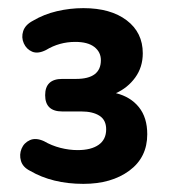

<svg xmlns="http://www.w3.org/2000/svg" viewBox="-20 -729 420 472"><path d="M185 -277Q109 -277 54 -309Q36 -318 31.5 -333.5Q27 -349 33 -363.5Q39 -378 53.5 -384.5Q68 -391 88 -382Q107 -371 128.5 -365.5Q150 -360 171 -360Q204 -360 222.5 -373Q241 -386 241 -411Q241 -434 224.5 -444.5Q208 -455 180 -455H133Q91 -455 91 -495Q91 -535 133 -535H167Q228 -535 228 -581Q228 -601 212 -613.5Q196 -626 165 -626Q126 -626 93 -606Q73 -596 59 -602Q45 -608 38.5 -622.5Q32 -637 37 -652.5Q42 -668 61 -678Q88 -694 120 -701.5Q152 -709 185 -709Q252 -709 291.5 -679Q331 -649 331 -598Q331 -564 312.5 -538.5Q294 -513 265 -500Q301 -491 321.5 -465.5Q342 -440 342 -399Q342 -342 298 -309.5Q254 -277 185 -277Z"/></svg>

Font: Chiron GoRound TC SB
Style: Regular
Weight: 500
Designer: Ryoko NISHIZUKA 西塚涼子 (kana, bopomofo & ideographs); Paul D. Hunt (Latin, Greek & Cyrillic); Sandoll Communications 산돌커뮤니
Foundry: Adobe
Version: Version 1.000;hotconv 1.1.1;makeotfexe 2.6.0